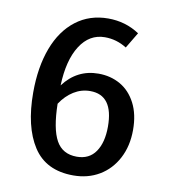

<svg xmlns="http://www.w3.org/2000/svg" viewBox="-81 -774 762 857"><g transform="rotate(10 300.0 -345.5)"><path d="M536 -233Q536 -160 506.5 -104Q477 -48 425.5 -17.5Q374 13 308 13Q184 13 126 -76.5Q68 -166 68 -321Q68 -436 100.5 -522.5Q133 -609 195 -656.5Q257 -704 341 -704Q420 -704 483 -662L440 -590Q394 -619 341 -619Q271 -619 229 -553.5Q187 -488 183 -373Q244 -454 341 -454Q396 -454 440 -429Q484 -404 510 -354Q536 -304 536 -233ZM423 -228Q423 -371 318 -371Q278 -371 243.5 -349.5Q209 -328 184 -290Q186 -177 215 -124.5Q244 -72 309 -72Q365 -72 394 -114Q423 -156 423 -228Z"/></g></svg>

Font: Fira Mono Medium
Style: Regular
Weight: 500
Designer: Carrois Corporate & Edenspiekermann AG
Foundry: Carrois Corporate GbR & Edenspiekermann AG
Version: Version 3.206